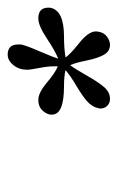

<svg xmlns="http://www.w3.org/2000/svg" viewBox="77 -835 307 501"><g transform="rotate(-90 230.5 -584.5)"><path d="M298 -567Q282 -571 256 -571Q182 -571 182 -602V-608Q185 -620 194.5 -629Q204 -638 220 -638Q239 -638 265 -616Q291 -594 308 -587V-598Q308 -613 303.5 -636Q299 -659 299 -668Q299 -670 299.5 -673.5Q300 -677 300 -679Q303 -695 314 -706.5Q325 -718 338 -718Q365 -718 365 -691V-683Q362 -669 347 -634.5Q332 -600 328 -586Q348 -594 381 -616Q414 -638 433 -638Q461 -638 461 -612V-608Q455 -571 386 -571Q355 -571 331 -567Q339 -555 369 -531Q399 -507 399 -488Q399 -483 398 -480Q396 -467 385.5 -459Q375 -451 364 -451Q347 -451 338 -467Q329 -483 323 -512.5Q317 -542 311 -555Q301 -542 283.5 -511Q266 -480 253 -465.5Q240 -451 223 -451Q212 -451 205 -458Q198 -465 198 -475V-479Q202 -498 217 -511Q232 -524 257.5 -539Q283 -554 298 -567Z"/></g></svg>

Font: Linux Libertine O
Style: Italic
Weight: 400
Italic angle: -12°
Designer: Philipp H. Poll
Foundry: Philipp H. Poll
Version: Version 5.1.6